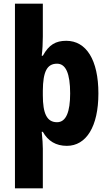

<svg xmlns="http://www.w3.org/2000/svg" viewBox="-20 -873 589 1040"><path d="M513 -367C513 -549 447 -652 339 -652C282 -652 245 -631 212 -571H206C210 -602 212 -640 212 -675V-853H61V147H212V-68C212 -89 210 -120 206 -159H212C240 -109 283 -83 342 -83C447 -83 513 -187 513 -367ZM360 -367C360 -267 338 -211 289 -211C234 -211 212 -258 212 -357V-382C213 -484 234 -528 289 -528C336 -528 360 -476 360 -367Z"/></svg>

Font: Noto Sans Kannada UI Condensed ExtraBold
Style: Regular
Weight: 800
Width: 3
Designer: Jelle Bosma - Monotype Design Team
Foundry: Monotype Imaging Inc.
Version: Version 2.005